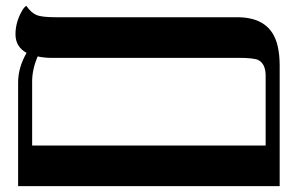

<svg xmlns="http://www.w3.org/2000/svg" viewBox="-20 -637 1017 657"><path d="M156 -439Q130 -439 109 -444Q90 -400 90 -358V-139H889V-378Q889 -419 863 -432Q847 -439 796 -439ZM42 -355Q42 -406 71 -456Q33 -477 33 -519.5Q33 -562 56 -601Q62 -612 70 -617Q87 -593 105 -585.5Q123 -578 172 -578H792Q907 -578 930 -480Q937 -450 937 -413V0H42Z"/></svg>

Font: Cardo
Style: Regular
Weight: 400
Designer: David J. Perry
Foundry: David J. Perry
Version: Version 1.0451